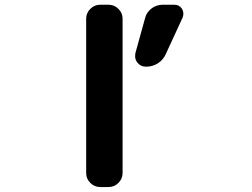

<svg xmlns="http://www.w3.org/2000/svg" viewBox="-20 -793 1040 793"><path d="M700.2 -773.4Q720.7 -773.4 731.4 -756.8Q737.3 -747.1 737.3 -736.3Q737.3 -728.5 734.4 -720.7L665 -570.3Q654.3 -545.9 632.3 -531.7Q610.4 -517.6 584 -517.6H582Q560.5 -517.6 546.9 -535.2Q538.1 -546.9 538.1 -560.5Q538.1 -566.4 539.1 -573.2L579.1 -717.8Q585 -742.2 605.5 -757.8Q626 -773.4 651.4 -773.4ZM393.6 -20.5Q370.1 -20.5 353 -37.6Q335.9 -54.7 335.9 -78.1V-715.8Q335.9 -739.3 353 -756.3Q370.1 -773.4 393.6 -773.4H428.7Q452.1 -773.4 469.2 -756.3Q486.3 -739.3 486.3 -715.8V-78.1Q486.3 -54.7 469.2 -37.6Q452.1 -20.5 428.7 -20.5Z"/></svg>

Font: Gen Jyuu Gothic Monospace Bold
Style: Bold
Weight: 700
Designer: [Source Han Sans]
Ryoko NISHIZUKA  (kana & ideographs); Paul D. Hunt (Latin, Greek & Cyrillic); Wenlong ZHANG  (bopomofo
Version: Version 1.002.20150607